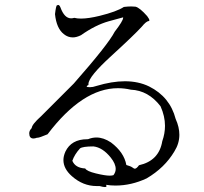

<svg xmlns="http://www.w3.org/2000/svg" viewBox="-20 -743 825 775"><path d="M403 12Q410 12 410 8L408 3Q427 6 446 6Q510 6 572 -23Q645 -66 684 -132Q704 -164 704 -199Q704 -230 689 -263Q666 -352 582 -394Q539 -415 484 -415Q432 -415 369 -396Q355 -391 343 -391Q330 -391 330 -394Q330 -397 337 -400V-404Q337 -433 429 -517Q521 -601 552 -635Q570 -657 580 -658Q583 -658 583 -661Q583 -666 574 -678Q544 -712 527 -716Q519 -717 510 -717Q497 -717 480 -715Q451 -696 382 -679Q337 -668 307 -668Q291 -668 280 -671Q273 -669 267 -669Q240 -669 224 -713Q220 -723 215 -723Q214 -723 210 -721.5Q206 -720 202 -686Q208 -628 238 -605Q254 -592 274 -592Q289 -592 307 -601Q365 -642 418.5 -657Q472 -672 477 -673V-671Q477 -659 443 -615Q417 -564 278 -406L146 -274Q109 -241 108 -226Q98 -216 98 -205Q98 -184 115 -184Q121 -184 129 -187H131Q139 -187 172 -201Q313 -387 456 -387Q482 -387 508 -381Q579 -378 628 -314Q646 -274 646 -235Q646 -204 635 -173Q622 -94 541 -76Q531 -62 524 -62Q521 -62 514.5 -67Q508 -72 490 -77Q481 -128 428 -168Q398 -188 369 -188Q352 -188 335 -181H332Q268 -181 244 -131Q236 -113 236 -97Q236 -62 270 -32Q315 8 370 8H382Q396 12 403 12ZM423 -34Q404 -34 367 -43Q330 -52 324 -63Q284 -65 272 -94Q281 -120 303 -144Q314 -152 357 -152Q394 -148 427 -107Q447 -82 447 -61Q447 -48 438 -36Q432 -34 423 -34Z"/></svg>

Font: Xiaobo Songti 小帛宋体
Style: Regular
Weight: 400
Version: Version 1.501;March 17, 2024;FontCreator 14.0.0.2814 64-bit